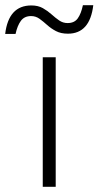

<svg xmlns="http://www.w3.org/2000/svg" viewBox="-76 -721 380 741"><path d="M139 -500V0H89V-500ZM284 -701Q271 -591 186 -591Q159 -591 140 -601Q121 -611 106 -624.5Q91 -638 76.5 -648.5Q62 -659 44 -659Q18 -659 4.5 -640.5Q-9 -622 -16 -590H-56Q-43 -700 45 -700Q71 -700 89.5 -689.5Q108 -679 123 -665.5Q138 -652 152.5 -642Q167 -632 185 -632Q211 -632 224 -650Q237 -668 244 -701Z"/></svg>

Font: Work Sans Light
Style: Regular
Weight: 300
Designer: Wei Huang
Foundry: Wei Huang
Version: Version 2.012; ttfautohint (v1.8.3)